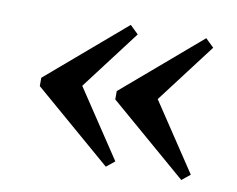

<svg xmlns="http://www.w3.org/2000/svg" viewBox="-57 -501 723 586"><g transform="rotate(10 305.0 -208.0)"><path d="M537.9 -428.2 563.7 -403.2 424.2 -219.4 563.7 -9.7 537.9 11.3 296.8 -196V-221.8ZM304 -428.2 329.8 -403.2 190.3 -219.4 329.8 -9.7 304 11.3 62.9 -196V-221.8Z"/></g></svg>

Font: Playfair 9pt
Style: Bold
Weight: 700
Designer: Claus Eggers Sørensen
Foundry: Claus Eggers Sørensen
Version: Version 2.203